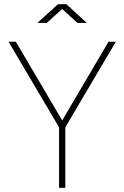

<svg xmlns="http://www.w3.org/2000/svg" viewBox="-20 -900 596 920"><path d="M263 -290 21 -700H56L278 -323L500 -700H535L293 -290V0H263ZM204 -790H159L258 -880H298L396 -790H351L278 -857Z"/></svg>

Font: Metropolitano Thin
Style: Regular
Weight: 250
Designer: Fonts by Alex Slobzheninov & Chris M. Simpson / Changes by Cristiano Sobral
Foundry: Fonts by Alex Slobzheninov & Chris M. Simpson / Changes by Cristiano Sobral
Version: Version 1.00;August 30, 2020;FontCreator 13.0.0.2681 64-bit